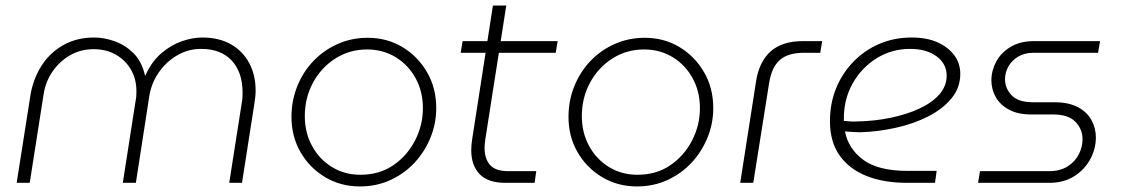

<svg xmlns="http://www.w3.org/2000/svg" viewBox="-20 -658 4033 691"><path d="M40 0 90 -318Q100 -375 129.5 -421.5Q159 -468 207.5 -495.5Q256 -523 319 -523Q354 -523 391.5 -510Q429 -497 459.5 -467.5Q490 -438 502 -386H503Q526 -437 561.5 -467Q597 -497 635.5 -510Q674 -523 708 -523Q769 -523 812 -498Q855 -473 877.5 -430Q900 -387 900 -332Q900 -320 898.5 -307.5Q897 -295 895 -282L851 0H805L850 -287Q852 -297 852.5 -306.5Q853 -316 853 -325Q853 -398 814 -440Q775 -482 704 -482Q657 -482 617 -458.5Q577 -435 550.5 -396Q524 -357 517 -310L469 0H422L468 -295Q470 -304 470.5 -312.5Q471 -321 471 -329Q471 -374 451 -408Q431 -442 396.5 -461.5Q362 -481 317 -481Q270 -481 232 -459Q194 -437 169 -400.5Q144 -364 137 -319L87 0Z M1275 13Q1206 13 1150 -20.5Q1094 -54 1061.5 -110.5Q1029 -167 1029 -237Q1029 -296 1050 -348Q1071 -400 1108.5 -439Q1146 -478 1196 -500Q1246 -522 1303 -522Q1373 -522 1428.5 -488.5Q1484 -455 1517 -398Q1550 -341 1550 -269Q1550 -213 1529 -162Q1508 -111 1471.5 -72Q1435 -33 1385 -10Q1335 13 1275 13ZM1277 -29Q1345 -29 1395 -63Q1445 -97 1473.5 -152Q1502 -207 1502 -269Q1502 -329 1475.5 -377Q1449 -425 1403.5 -452.5Q1358 -480 1301 -480Q1238 -480 1187 -447.5Q1136 -415 1106.5 -360.5Q1077 -306 1077 -240Q1077 -181 1103 -133Q1129 -85 1174.5 -57Q1220 -29 1277 -29Z M1799 0Q1736 0 1706 -31.5Q1676 -63 1676 -117Q1676 -135 1679 -155L1754 -638H1802L1727 -159Q1724 -141 1724 -125Q1724 -87 1743.5 -64.5Q1763 -42 1809 -42H1910L1904 0ZM1638 -468 1645 -510H1987L1980 -468Z M2272 13Q2203 13 2147 -20.5Q2091 -54 2058.5 -110.5Q2026 -167 2026 -237Q2026 -296 2047 -348Q2068 -400 2105.5 -439Q2143 -478 2193 -500Q2243 -522 2300 -522Q2370 -522 2425.5 -488.5Q2481 -455 2514 -398Q2547 -341 2547 -269Q2547 -213 2526 -162Q2505 -111 2468.5 -72Q2432 -33 2382 -10Q2332 13 2272 13ZM2274 -29Q2342 -29 2392 -63Q2442 -97 2470.5 -152Q2499 -207 2499 -269Q2499 -329 2472.5 -377Q2446 -425 2400.5 -452.5Q2355 -480 2298 -480Q2235 -480 2184 -447.5Q2133 -415 2103.5 -360.5Q2074 -306 2074 -240Q2074 -181 2100 -133Q2126 -85 2171.5 -57Q2217 -29 2274 -29Z M2644 0 2701 -365Q2712 -436 2753.5 -473Q2795 -510 2869 -510H2939L2932 -468H2873Q2816 -468 2786.5 -442Q2757 -416 2748 -359L2691 0Z M3244 0Q3161 0 3099 -24.5Q3037 -49 3002 -98Q2967 -147 2967 -222Q2967 -286 2989 -340Q3011 -394 3051 -435.5Q3091 -477 3144.5 -500Q3198 -523 3261 -523Q3316 -523 3354.5 -505.5Q3393 -488 3414.5 -459Q3436 -430 3436 -392Q3436 -342 3404 -303.5Q3372 -265 3319.5 -238.5Q3267 -212 3203.5 -198Q3140 -184 3076 -182Q3062 -182 3048 -183Q3034 -184 3021 -185Q3033 -123 3086.5 -83Q3140 -43 3247 -43H3351L3345 0ZM3017 -223Q3028 -222 3040.5 -221Q3053 -220 3065 -221Q3127 -222 3185 -234Q3243 -246 3288.5 -267Q3334 -288 3360.5 -318Q3387 -348 3387 -386Q3387 -428 3351 -455Q3315 -482 3255 -482Q3189 -482 3134.5 -448Q3080 -414 3048 -356.5Q3016 -299 3017 -227Q3017 -226 3017 -225.5Q3017 -225 3017 -223Z M3500 0 3507 -42H3756Q3795 -42 3822 -59Q3849 -76 3862.5 -102.5Q3876 -129 3876 -157Q3876 -193 3850.5 -219.5Q3825 -246 3771 -246H3691Q3644 -246 3612 -263Q3580 -280 3564 -308Q3548 -336 3548 -369Q3548 -404 3565.5 -436.5Q3583 -469 3617.5 -489.5Q3652 -510 3701 -510H3939L3932 -468H3699Q3667 -468 3644 -454Q3621 -440 3609 -418.5Q3597 -397 3597 -373Q3597 -340 3621 -315Q3645 -290 3697 -290H3774Q3826 -290 3859 -272.5Q3892 -255 3908 -226Q3924 -197 3924 -163Q3924 -123 3904 -85.5Q3884 -48 3846.5 -24Q3809 0 3756 0Z"/></svg>

Font: MuseoModerno ExtraLight
Style: Italic
Weight: 250
Italic angle: -9°
Designer: Pablo Cosgaya, Héctor Gatti, Marcela Romero, and the Authors of The MuseoModerno Project.
Foundry: Omnibus-Type Team
Version: Version 1.003